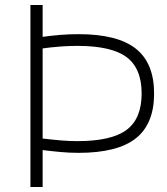

<svg xmlns="http://www.w3.org/2000/svg" viewBox="-20 -750 670 770"><path d="M295 -137Q259 -137 221 -140.5Q183 -144 127 -151L129 -197Q187 -190 222.5 -187Q258 -184 290 -184Q427 -184 487.5 -229Q548 -274 548 -375Q548 -476 487.5 -521Q427 -566 290 -566Q258 -566 222.5 -563.5Q187 -561 129 -553L127 -599Q183 -607 221 -610Q259 -613 295 -613Q451 -613 524.5 -555Q598 -497 598 -375Q598 -253 524.5 -195Q451 -137 295 -137ZM102 0V-730H151V0Z"/></svg>

Font: M PLUS 2 Light
Style: Regular
Weight: 300
Designer: Coji Morishita
Foundry: UNDERFOREST DESIGN
Version: Version 1.001